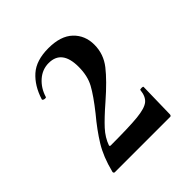

<svg xmlns="http://www.w3.org/2000/svg" viewBox="-107 -799 466 466"><g transform="rotate(-45 126.0 -566.5)"><path d="M95 -537Q122 -571 134 -593Q146 -615 146 -646Q146 -704 101 -704Q79 -704 62 -689Q45 -674 38 -651Q38 -649 34 -649Q31 -649 28.5 -650.5Q26 -652 27 -654Q38 -689 61 -709.5Q84 -730 126 -730Q168 -730 189.5 -709.5Q211 -689 211 -657Q211 -625 191 -599.5Q171 -574 132 -540Q102 -514 86 -496.5Q70 -479 63 -459Q63 -456 66 -456Q130 -456 159 -459Q188 -462 199 -471Q210 -480 212 -500Q212 -502 217.5 -502Q223 -502 223 -500L221 -408Q221 -406 220 -404.5Q219 -403 217 -403H27Q25 -403 24 -405Q23 -407 24 -409Q34 -449 51.5 -477.5Q69 -506 95 -537Z"/></g></svg>

Font: Cormorant Infant SemiBold
Style: Regular
Weight: 600
Designer: Christian Thalmann (Catharsis Fonts)
Foundry: Catharsis Fonts
Version: Version 4.000